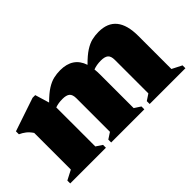

<svg xmlns="http://www.w3.org/2000/svg" viewBox="-60 -722 993 993"><g transform="rotate(-45 436.5 -225.5)"><path d="M530 -291V-43.5L564.5 -21V0H322V-21L356.5 -43.5V-288.5Q356.5 -316 343.8 -326.8Q331 -337.5 303 -337.5Q272.5 -337.5 249.5 -329V-43.5L283.5 -21V0H22.5V-21L75.5 -48.5V-316.5Q62 -336.5 47.2 -348Q32.5 -359.5 14.5 -367.5V-389L198 -451H217.5L241 -373Q275 -407 301.2 -423.5Q327.5 -440 351 -445.5Q374.5 -451 399.5 -451Q493 -451 519.5 -370.5Q554 -405.5 581 -422.8Q608 -440 631.5 -445.5Q655 -451 680.5 -451Q811 -451 811 -291V-48.5L865 -21V0H603.5V-21L637.5 -43.5V-288.5Q637.5 -316 624.8 -326.8Q612 -337.5 584 -337.5Q552 -337.5 528 -328Q530 -310.5 530 -291Z"/></g></svg>

Font: Newsreader Text ExtraBold
Style: Regular
Weight: 800
Designer: Hugues Gentile
Foundry: Production Type
Version: Version 1.001